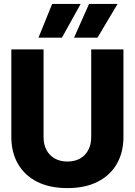

<svg xmlns="http://www.w3.org/2000/svg" viewBox="-20 -951 690 983"><path d="M325 12Q234 12 170 -20.5Q106 -53 72 -112Q38 -171 38 -250V-698H203V-250Q203 -211 218 -183Q233 -155 260.5 -139.5Q288 -124 325 -124Q363 -124 390 -139.5Q417 -155 432 -183Q447 -211 447 -250V-698H612V-250Q612 -171 578 -112Q544 -53 480 -20.5Q416 12 325 12ZM177 -758 247 -931H393L297 -758ZM359 -758 436 -931H582L479 -758Z"/></svg>

Font: Azeret Mono Thin
Style: Regular
Weight: 100
Designer: Martin Vácha
Foundry: Displaay
Version: Version 1.002